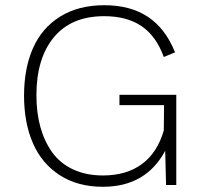

<svg xmlns="http://www.w3.org/2000/svg" viewBox="-20 -717 794 744"><path d="M378.9 6.8Q281.2 6.8 211.7 -38.1Q142.1 -83 107.7 -161.9Q73.2 -240.7 73.2 -346.2Q73.2 -452.1 107.9 -530.5Q142.6 -608.9 213.1 -652.8Q283.7 -696.8 384.3 -696.8Q485.8 -696.8 553.7 -651.4Q621.6 -606 658.2 -514.2L614.7 -496.1Q585.4 -577.1 528.6 -615.7Q471.7 -654.3 383.8 -654.3Q256.3 -654.3 188.7 -572.5Q121.1 -490.7 121.1 -348.1Q121.1 -281.2 136.2 -225.8Q151.4 -170.4 181.6 -127.7Q211.9 -85 262.2 -61Q312.5 -37.1 378.9 -37.1Q470.2 -37.1 530 -81.3Q589.8 -125.5 614.7 -211.4L615.7 -309.6H442.9V-349.6H663.1V0H623.5L620.1 -132.8Q545.4 6.8 378.9 6.8Z"/></svg>

Font: HK Grotesk Light Legacy
Style: Regular
Weight: 300
Designer: Alfredo Marco Pradil
Foundry: Hanken Design Co.
Version: Version 2.022;PS 002.022;hotconv 1.0.88;makeotf.lib2.5.64775